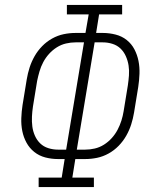

<svg xmlns="http://www.w3.org/2000/svg" viewBox="-20 -755 640 775"><path d="M136 0V-38H229L241 -113H214Q188 -113 163 -119.5Q138 -126 118.5 -141.5Q99 -157 87 -179Q75 -201 70 -226Q65 -251 66 -278Q67 -305 71 -331L88 -435Q92 -459 99.5 -482.5Q107 -506 119.5 -528Q132 -550 150 -568.5Q168 -587 190.5 -599.5Q213 -612 237 -617Q261 -622 285 -622H325L338 -697H250V-735H473V-697H380L368 -622H395Q421 -622 446.5 -615.5Q472 -609 491.5 -593.5Q511 -578 522.5 -556Q534 -534 539 -509Q544 -484 543 -457Q542 -430 538 -404L521 -300Q517 -276 509.5 -252.5Q502 -229 489.5 -207Q477 -185 459 -166.5Q441 -148 418.5 -135.5Q396 -123 372 -118Q348 -113 324 -113H284L272 -38H359V0ZM214 -151H247L319 -584H285Q266 -584 246.5 -579.5Q227 -575 209.5 -564Q192 -553 178 -537.5Q164 -522 154.5 -504Q145 -486 139.5 -467Q134 -448 130 -429L113 -325Q110 -305 109 -284.5Q108 -264 110.5 -244.5Q113 -225 121 -207Q129 -189 142.5 -176Q156 -163 175 -157Q194 -151 214 -151ZM290 -151H324Q343 -151 362.5 -155.5Q382 -160 399.5 -171Q417 -182 431 -197.5Q445 -213 454.5 -231Q464 -249 470 -268Q476 -287 479 -306L496 -410Q499 -430 500.5 -450.5Q502 -471 499 -490.5Q496 -510 488 -528Q480 -546 466.5 -559Q453 -572 434 -578Q415 -584 395 -584H362Z"/></svg>

Font: Iosevka Curly Slab XLtExObl
Style: Regular
Weight: 200
Width: 7
Italic angle: -9°
Monospace: yes
Designer: Belleve Invis
Foundry: Belleve Invis
Version: Version 11.0.0; ttfautohint (v1.8.3)